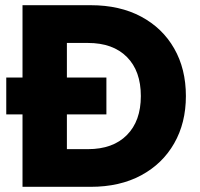

<svg xmlns="http://www.w3.org/2000/svg" viewBox="-20 -722 772 742"><path d="M4.2 -279.8V-422.3H391.2V-279.8ZM330.4 -701.9Q442.9 -701.9 525.4 -657.8Q607.9 -613.7 653.1 -534.7Q698.4 -455.6 698.4 -350.8Q698.4 -247 653.1 -167.9Q607.9 -88.8 525.4 -44.4Q442.9 0 330.4 0H67V-701.9ZM238.5 -145.6H319.8Q416.5 -145.6 470.4 -200.1Q524.3 -254.5 524.3 -350.8Q524.3 -447.6 470.4 -501.8Q416.5 -556 319.8 -556H238.5Z"/></svg>

Font: Poppins Variable
Style: Regular
Weight: 100
Designer: Jonny Pinhorn
Foundry: Indian Type Foundry
Version: Version 6.000